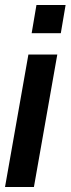

<svg xmlns="http://www.w3.org/2000/svg" viewBox="-23 -744 281 764"><path d="M103 -612 122 -724H238L219 -612ZM-3 0 90 -527H205L112 0Z"/></svg>

Font: Archivo ExtraCondensed
Style: Bold Italic
Weight: 700
Width: 2
Italic angle: -10°
Designer: Hector Gatti
Foundry: Omnibus-Type
Version: Version 2.001